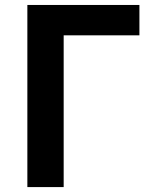

<svg xmlns="http://www.w3.org/2000/svg" viewBox="-20 -761 624 781"><path d="M91.3 0V-740.8H547.1V-617.3H239V0Z"/></svg>

Font: Noto Sans KR Thin
Style: Regular
Weight: 100
Designer: Ryoko NISHIZUKA 西塚涼子 (kana, bopomofo & ideographs); Paul D. Hunt (Latin, Greek & Cyrillic); Sandoll Communications 산돌커뮤니
Foundry: Adobe
Version: Version 2.004-H2;hotconv 1.0.118;makeotfexe 2.5.65603